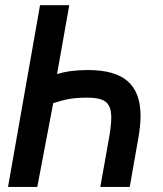

<svg xmlns="http://www.w3.org/2000/svg" viewBox="-20 -734 640 754"><path d="M252 -713.5 204 -443Q254 -459 325.5 -459Q431.5 -459 481.8 -414.8Q532 -370.5 532 -279Q532 -241.5 523.5 -193L489.5 0H374L408.5 -193.5Q417 -243 417 -272.5Q417 -302 407.8 -319Q398.5 -336 378 -343.2Q357.5 -350.5 321.5 -350.5Q281.5 -350.5 253 -345.5Q224.5 -340.5 189 -329L126.5 0H11.5L134.5 -698L137 -713.5Z"/></svg>

Font: JuliaMono ExtraBold
Style: Italic
Weight: 800
Italic angle: -9°
Monospace: yes
Designer: cormullion
Foundry: corm
Version: Version 0.057; ttfautohint (v1.8.4)